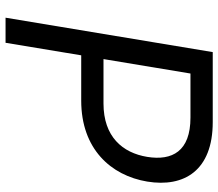

<svg xmlns="http://www.w3.org/2000/svg" viewBox="-66 -700 767 674"><g transform="rotate(90 317.0 -363.5)"><path d="M42.6 0H130.7L174.7 -265.6H333.8C502.8 -265.6 596.6 -369.3 617.9 -497.2C639.2 -626.4 579.5 -727.3 409.1 -727.3H163.4ZM187.9 -343.8 238.6 -649.1H393.5C511.4 -649.1 545.5 -585.2 531.2 -497.2C517 -410.5 460.2 -343.8 343.8 -343.8Z"/></g></svg>

Font: Magic Ui Pro
Style: Italic
Weight: 400
Italic angle: -9.39999°
Designer: Stefan Endress, Andreas Faust
Version: Version 1.000;FEAKit 1.0